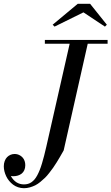

<svg xmlns="http://www.w3.org/2000/svg" viewBox="-50 -960 586 1010"><path d="M389 -895 237 -820 227 -830 359 -940H424L512 -830L502 -820ZM7 -34Q31.8 10 76 10Q87.5 10 97.2 7.2Q107 4.5 115.7 -1.6Q124.4 -7.8 131.7 -16.2Q139 -24.8 145.9 -37.6Q152.8 -50.4 158.7 -65.1Q164.6 -79.8 170.7 -99.8Q176.8 -119.8 182.2 -141.1Q187.8 -162.5 194 -190L316.5 -730H186V-750H516V-730H411.5L285 -169Q283 -165.5 278.9 -158.2Q269.5 -141.8 264.2 -132.6Q259 -123.5 248.1 -105.9Q237.2 -88.2 229.4 -77.4Q221.6 -66.5 209.3 -50.6Q197 -34.6 186.6 -24.6Q176.2 -14.6 162.4 -3.2Q148.5 8.2 135.5 14.8Q122.5 21.2 107.1 25.6Q91.6 30 76 30Q59.8 30 44.9 24.9Q30.1 19.9 18.7 11.2Q7.2 2.6 -2.1 -8.8Q-11.4 -20.1 -17.4 -32.9Q-23.5 -45.8 -26.8 -59.1Q-30 -72.4 -30 -85Q-30 -100.2 -25.3 -112.8Q-20.6 -125.4 -12.7 -133.4Q-4.8 -141.4 5.4 -145.7Q15.6 -150 27 -150Q34.8 -150 42.4 -147.9Q50.1 -145.8 57.5 -141Q64.9 -136.2 70.5 -129.5Q76.1 -122.8 79.6 -112.8Q83 -102.9 83 -91Q83 -76.5 78 -65.2Q73 -53.9 64.2 -46.9Q55.4 -40 44.2 -36.5Q33 -33 20 -33Q18.4 -33 13.1 -33.5Q7.9 -34 7 -34Z"/></svg>

Font: Bodoni* 11
Style: Italic
Weight: 400
Italic angle: -13°
Version: Version 1.002